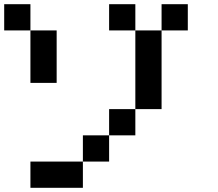

<svg xmlns="http://www.w3.org/2000/svg" viewBox="-20 -895 1040 915"><path d="M0 -750V-875H125V-750ZM250 -500H125V-750H250ZM500 -250V-125H375V-250ZM500 -375H625V-250H500ZM500 -750V-875H625V-750ZM750 -375H625V-750H750ZM750 -750V-875H875V-750ZM125 0V-125H375V0Z"/></svg>

Font: GalmuriMono7 Regular
Style: Regular
Weight: 400
Designer: Lee Minseo (quiple)
Version: Version 2.399;hotconv 1.1.1;makeotfexe 2.6.0 DEVELOPMENT